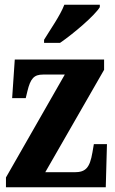

<svg xmlns="http://www.w3.org/2000/svg" viewBox="-20 -786 482 806"><path d="M165 -619V-606H232C289 -645 378 -721 399 -756V-766H250C233 -721 191 -662 165 -619ZM5 0H424L429 -181H374L368 -146C357 -82 340 -63 293 -63H170L417 -493V-536H42L31 -374H88L95 -403C108 -457 123 -473 161 -473H252L5 -41Z"/></svg>

Font: Noto Serif Tamil ExtraCondensed ExtraBold
Style: Regular
Weight: 800
Width: 2
Designer: Indian Type Foundry, Tom Grace, and the Monotype Design Team
Foundry: Monotype Imaging Inc.
Version: Version 2.004